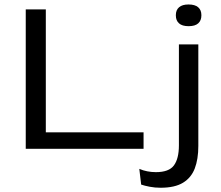

<svg xmlns="http://www.w3.org/2000/svg" viewBox="-20 -682 1015 880"><path d="M190 0H98V-639H190ZM145 -75.5H638V0H145ZM800 -86V-478.5H889V-86ZM844.5 -562Q815 -562 800.5 -575Q786 -588 786 -611V-613Q786 -636 800.8 -648.8Q815.5 -661.5 844 -661.5Q873.5 -661.5 888.2 -648.8Q903 -636 903 -613V-611.5Q903 -588 888.5 -575Q874 -562 844.5 -562ZM716 178.5Q690 178.5 666.5 174Q643 169.5 627 164L618.5 92Q636 99.5 655 103.2Q674 107 694.5 107Q754.5 107 777.2 76Q800 45 800 -16V-141H889V-13Q889 47 872.8 89.8Q856.5 132.5 818.8 155.5Q781 178.5 716 178.5Z"/></svg>

Font: Anek Latin Expanded
Style: Regular
Weight: 400
Width: 7
Designer: Yesha Goshar
Foundry: Ek Type
Version: Version 1.003